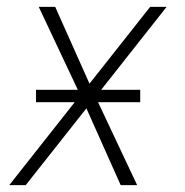

<svg xmlns="http://www.w3.org/2000/svg" viewBox="-20 -540 540 560"><path d="M7 0 198 -242H85V-278H207L93 -520H141L241 -296L418 -520H466L275 -278H389V-242H266L380 0H332L232 -224L55 0Z"/></svg>

Font: Iosevka SS04 Extralight
Style: Italic
Weight: 200
Italic angle: -9°
Monospace: yes
Designer: Belleve Invis
Foundry: Belleve Invis
Version: Version 19.0.0; ttfautohint (v1.8.4)